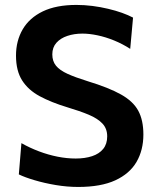

<svg xmlns="http://www.w3.org/2000/svg" viewBox="-20 -747 636 780"><path d="M297.5 12.5Q253 12.5 206.8 4.8Q160.5 -3 120.8 -14.8Q81 -26.5 56.5 -38.5L67 -165.5Q101.5 -146 138.8 -132Q176 -118 213.8 -110.5Q251.5 -103 287.5 -103Q325 -103 354 -112.5Q383 -122 399.2 -142Q415.5 -162 415.5 -193Q415.5 -224.5 396.2 -245Q377 -265.5 340.8 -280.8Q304.5 -296 254 -311Q188 -331 141.2 -356.2Q94.5 -381.5 69.8 -420.5Q45 -459.5 45 -521Q45 -581 72.2 -627.8Q99.5 -674.5 154 -700.8Q208.5 -727 290.5 -727Q323 -727 356 -722.8Q389 -718.5 419.5 -711.2Q450 -704 475.8 -694.8Q501.5 -685.5 520.5 -675.5L509 -548.5Q478 -568.5 443.8 -582.5Q409.5 -596.5 376.2 -603.5Q343 -610.5 315 -610.5Q281.5 -610.5 253.8 -601.2Q226 -592 209.2 -573.2Q192.5 -554.5 192.5 -526Q192.5 -498.5 207.5 -480Q222.5 -461.5 254.5 -447Q286.5 -432.5 336.5 -417Q422 -391 471.5 -363.2Q521 -335.5 541.8 -297Q562.5 -258.5 562.5 -200.5Q562.5 -137.5 534.8 -89.5Q507 -41.5 448.5 -14.5Q390 12.5 297.5 12.5Z"/></svg>

Font: Commissioner Thin SemiBold
Style: Regular
Weight: 600
Version: Version 1.000